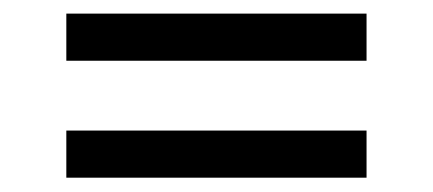

<svg xmlns="http://www.w3.org/2000/svg" viewBox="-20 -474 620 275"><path d="M75 -454.5H505V-387H75ZM75 -287H505V-219.5H75Z"/></svg>

Font: Lato
Style: Regular
Weight: 400
Designer: Lukasz Dziedzic with Adam Twardoch and Botio Nikoltchev
Foundry: tyPoland Lukasz Dziedzic
Version: Version 2.010; 2014-09-01; http://www.latofonts.com/; ttfaut